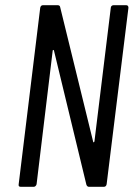

<svg xmlns="http://www.w3.org/2000/svg" viewBox="-20 -720 519 740"><path d="M418 -700H466Q475 -700 475 -690L391 -10Q389 0 380 0H323Q316 0 313 -8L188 -525Q187 -528 185 -527.5Q183 -527 183 -524L121 -10Q120 -6 117 -3Q114 0 110 0H60Q50 0 52 -10L135 -690Q137 -700 146 -700H202Q211 -700 212 -692L339 -174Q339 -171 341 -171.5Q343 -172 344 -175L407 -690Q407 -694 410 -697Q413 -700 418 -700Z"/></svg>

Font: Barlow Condensed
Style: Italic
Weight: 400
Width: 3
Italic angle: -7°
Designer: Jeremy Tribby
Foundry: Tribby Type
Version: Version 1.408